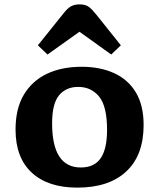

<svg xmlns="http://www.w3.org/2000/svg" viewBox="-20 -843 725 877"><path d="M333 14Q199 14 125 -54.5Q51 -123 51 -251Q51 -347 89 -410.5Q127 -474 194.5 -506Q262 -538 353 -538Q437 -538 501 -509Q565 -480 600.5 -421Q636 -362 636 -272Q636 -134 557 -60Q478 14 333 14ZM349 -78Q411 -78 440 -120.5Q469 -163 469 -250Q469 -357 433 -401.5Q397 -446 337 -446Q282 -446 250 -408Q218 -370 218 -280Q218 -78 349 -78ZM197 -594 153 -636 271 -783Q289 -806 305 -814.5Q321 -823 344 -823Q371 -823 386.5 -811Q402 -799 421 -775L532 -636L488 -594L343 -698Z"/></svg>

Font: Literata 7pt
Style: Bold
Weight: 700
Designer: Latin by Veronika Burian and Jose Scaglione. Greek by Irene Vlachou. Cyrillic by Vera Evstafieva.
Foundry: TypeTogether
Version: Version 3.002